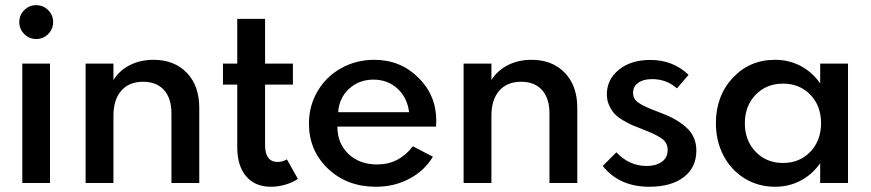

<svg xmlns="http://www.w3.org/2000/svg" viewBox="-20 -713 3395 748"><path d="M74.5 -580.3Q55.2 -599.6 55.2 -627Q55.2 -654.3 74.5 -673.6Q93.8 -692.9 121.1 -692.9Q148.4 -692.9 167.7 -673.6Q187 -654.3 187 -627Q187 -599.6 167.7 -580.3Q148.4 -561 121.1 -561Q93.8 -561 74.5 -580.3ZM66.9 0V-465.3H174.8V0Z M313.5 0V-465.3H421.9V-401.4Q445.3 -438.5 485.8 -459.2Q526.4 -480 578.1 -480Q659.2 -480 707.8 -429.4Q756.3 -378.9 756.3 -293V0H647.9V-271Q647.9 -330.1 618.9 -362.3Q589.8 -394.5 537.6 -394.5Q482.9 -394.5 452.4 -359.6Q421.9 -324.7 421.9 -261.7V0Z M848.6 -383.3V-465.3H904.3V-639.6H1012.7V-465.3H1121.1V-383.3H1012.7V-146.5Q1012.7 -115.2 1025.1 -98.6Q1037.6 -82 1061 -82Q1081.5 -82 1097.7 -92.3L1140.6 -16.1Q1121.1 -2.4 1092.3 6.1Q1063.5 14.6 1035.6 14.6Q973.6 14.6 939 -26.1Q904.3 -66.9 904.3 -139.2V-383.3Z M1183.6 -231.4Q1183.6 -300.8 1217.5 -358.2Q1251.5 -415.5 1309.8 -447.8Q1368.2 -480 1438 -480Q1539.6 -480 1609.6 -410.9Q1679.7 -341.8 1679.7 -242.7Q1679.7 -236.3 1678.7 -219.7H1294.4Q1294.4 -154.3 1337.4 -113.3Q1380.4 -72.3 1449.7 -72.3Q1534.2 -72.3 1588.4 -143.1L1666.5 -102.5Q1633.3 -47.4 1574.5 -16.4Q1515.6 14.6 1444.3 14.6Q1332 14.6 1257.8 -55.9Q1183.6 -126.5 1183.6 -231.4ZM1297.4 -275.9H1573.7Q1566.9 -332.5 1528.6 -367.7Q1490.2 -402.8 1435.1 -402.8Q1378.9 -402.8 1340.1 -367.2Q1301.3 -331.5 1297.4 -275.9Z M1786.1 0V-465.3H1894.5V-401.4Q1918 -438.5 1958.5 -459.2Q1999 -480 2050.8 -480Q2131.8 -480 2180.4 -429.4Q2229 -378.9 2229 -293V0H2120.6V-271Q2120.6 -330.1 2091.6 -362.3Q2062.5 -394.5 2010.3 -394.5Q1955.6 -394.5 1925 -359.6Q1894.5 -324.7 1894.5 -261.7V0Z M2328.1 -66.4 2381.3 -119.6Q2431.2 -66.4 2499.5 -66.4Q2535.2 -66.4 2558.1 -82.5Q2581.1 -98.6 2581.1 -129.4Q2581.1 -157.2 2557.4 -173.8Q2533.7 -190.4 2481.9 -210Q2458 -219.2 2443.6 -225.3Q2429.2 -231.4 2408 -243.9Q2386.7 -256.3 2374.8 -269Q2362.8 -281.7 2353.5 -301.8Q2344.2 -321.8 2344.2 -345.2Q2344.2 -403.3 2391.1 -441.4Q2438 -479.5 2513.7 -479.5Q2602.1 -479.5 2662.6 -421.4L2617.2 -368.7Q2576.7 -404.8 2520.5 -404.8Q2485.8 -404.8 2466.1 -390.1Q2446.3 -375.5 2446.3 -351.6Q2446.3 -327.1 2468 -312.3Q2489.7 -297.4 2541.5 -278.3Q2577.6 -265.1 2603.3 -251.5Q2628.9 -237.8 2650.1 -219.7Q2671.4 -201.7 2682.1 -178.5Q2692.9 -155.3 2692.9 -127Q2692.9 -60.1 2643.6 -22.7Q2594.2 14.6 2509.3 14.6Q2393.1 14.6 2328.1 -66.4Z M2769 -232.9Q2769 -338.9 2834.5 -409.4Q2899.9 -480 3000 -480Q3053.7 -480 3099.1 -456.1Q3144.5 -432.1 3175.3 -388.2V-465.3H3283.7V0H3175.3V-77.1Q3144.5 -33.2 3099.1 -9.3Q3053.7 14.6 3000 14.6Q2934.1 14.6 2881.1 -17.8Q2828.1 -50.3 2798.6 -106.9Q2769 -163.6 2769 -232.9ZM3030.3 -78.1Q3095.2 -78.1 3137 -121.8Q3178.7 -165.5 3178.7 -232.9Q3178.7 -300.8 3137 -344Q3095.2 -387.2 3030.3 -387.2Q2965.8 -387.2 2923.8 -343.8Q2881.8 -300.3 2881.8 -232.9Q2881.8 -165.5 2923.8 -121.8Q2965.8 -78.1 3030.3 -78.1Z"/></svg>

Font: Spartan MB SemBd
Style: Regular
Weight: 600
Designer: Matt Bailey, Mirko Velimirovic
Foundry: Matt Bailey
Version: Version 1.005